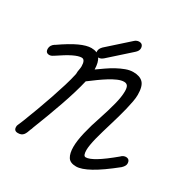

<svg xmlns="http://www.w3.org/2000/svg" viewBox="-243 -1152 1350 1385"><g transform="rotate(30 431.5 -459.5)"><path d="M817 -179Q826 -188 836 -192Q846 -196 854 -196Q888 -196 888 -159Q888 -148 881 -137Q874 -126 863 -116Q761 -34 690.5 5Q620 44 576 44Q526 44 507.5 14Q489 -16 489 -70Q489 -120 506 -192.5Q523 -265 552 -349Q577 -424 594 -490Q611 -556 611 -601Q611 -633 601.5 -646Q592 -659 572 -659Q549 -659 519 -646Q489 -633 458 -613.5Q427 -594 397 -572.5Q367 -551 345 -534Q337 -529 330 -523Q319 -475 301.5 -417Q284 -359 262 -296Q240 -233 216 -169Q192 -105 169 -47Q167 -40 164 -32Q161 -24 161 -26Q155 -9 149.5 4.5Q144 18 136.5 27Q129 36 118.5 40.5Q108 45 92 45Q59 45 59 13Q59 7 59.5 3.5Q60 0 62 -4L83 -54Q106 -113 130 -177.5Q154 -242 175.5 -305.5Q197 -369 215 -427.5Q233 -486 243 -534Q243 -546 244 -555.5Q245 -565 247 -574Q250 -590 250 -600Q250 -657 220 -657Q194 -657 151 -636Q108 -615 39 -568L40 -569Q22 -556 7 -556Q-25 -556 -25 -591Q-25 -620 5 -640V-639Q91 -699 149 -725.5Q207 -752 246 -752Q297 -752 319.5 -720.5Q342 -689 343 -629Q371 -649 402.5 -671Q434 -693 467 -711Q500 -729 532.5 -741Q565 -753 595 -753Q650 -753 677 -725Q704 -697 704 -626Q704 -601 698 -568.5Q692 -536 683 -498.5Q674 -461 662.5 -421Q651 -381 639 -341Q628 -304 617.5 -268.5Q607 -233 599 -201Q591 -169 586.5 -142Q582 -115 582 -97Q582 -74 587 -61Q592 -48 604 -48Q632 -48 683.5 -79Q735 -110 819 -180ZM484 -948Q492 -956 502 -960Q512 -964 521 -964Q539 -964 547.5 -954Q556 -944 556 -927Q556 -906 533 -886L362 -733Q352 -725 343.5 -721Q335 -717 326 -717Q292 -717 292 -753Q292 -774 313 -795Z"/></g></svg>

Font: Discipuli Britannica Bold
Style: Regular
Weight: 700
Designer: Peter Wiegel
Foundry: Peter Wiegel
Version: Version 0.001 2009